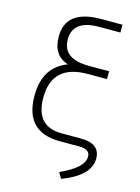

<svg xmlns="http://www.w3.org/2000/svg" viewBox="-132 -772 760 1041"><g transform="rotate(15 248.5 -251.0)"><path d="M303.2 -698.2H422.4V-654.3H303.7Q156.2 -654.3 156.2 -544.9Q156.2 -435.5 304.2 -435.5H417.5V-391.6H309.1Q109.9 -391.6 109.9 -205.6Q109.9 -43.9 255.4 -43.9H363.3Q472.7 -43.9 472.7 40.5Q472.7 136.2 316.9 195.3L297.4 162.1Q427.2 104 427.2 41.5Q427.2 0 365.7 0H257.8Q61 0 61 -203.6Q61 -365.7 192.4 -414.1Q105 -440.4 105 -547.9Q105 -698.2 303.2 -698.2Z"/></g></svg>

Font: Voltera Light
Style: Light
Weight: 300
Designer: Bernd Montag
Version: Version 1.301